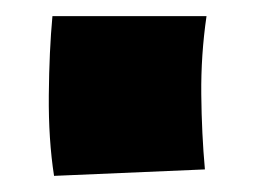

<svg xmlns="http://www.w3.org/2000/svg" viewBox="-20 -213 316 238"><path d="M47 5Q40 -40 40.5 -95Q41 -150 45 -193H236Q229 -145 229.5 -96Q230 -47 234 -3Z"/></svg>

Font: Marhey Light
Style: Regular
Weight: 300
Designer: Nur Syamsi & Bustanul Arifin
Foundry: Namelatype
Version: Version 1.000